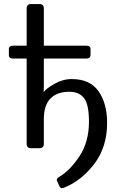

<svg xmlns="http://www.w3.org/2000/svg" viewBox="-20 -741 604 960"><path d="M46.4 -448.2Q24.4 -448.2 24.4 -465.3V-495.6Q24.4 -512.7 46.4 -512.7H113.3V-698.7Q113.3 -720.7 135.3 -720.7H177.2Q199.2 -720.7 199.2 -698.7V-512.7H410.6Q432.6 -512.7 432.6 -495.6V-465.3Q432.6 -448.2 410.6 -448.2H199.2V-311.5Q199.2 -296.9 198.2 -282.2H200.2Q210.4 -297.9 252.2 -321.8Q293.9 -345.7 338.9 -345.7Q429.7 -345.7 472.7 -284.7Q515.6 -223.6 515.6 -127Q515.6 -6.3 452.1 77.6Q388.7 161.6 300.8 197.3Q284.2 204.1 278.3 191.9L265.1 163.6Q259.8 152.3 276.9 142.6Q330.1 111.8 377.4 40Q424.8 -31.7 424.8 -132.8Q424.8 -218.3 400.4 -250.2Q376 -282.2 326.7 -282.2Q265.6 -282.2 232.4 -248.5Q199.2 -214.8 199.2 -144.5V-22Q199.2 0 177.2 0H135.3Q113.3 0 113.3 -22V-448.2Z"/></svg>

Font: Istok Web
Style: Regular
Weight: 400
Designer: Andrey V. Panov
Foundry: Andrey V. Panov
Version: Version 1.0.2g